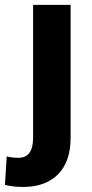

<svg xmlns="http://www.w3.org/2000/svg" viewBox="-64 -548 373 782"><path d="M70.8 13.2C70.8 67.4 50.8 94.7 11.2 94.7C-8.3 94.7 -21.5 92.8 -36.6 88.9L-43.9 205.1C-17.1 211.4 3.9 213.4 30.8 213.4C90.8 213.4 137.7 196.3 172.4 162.1C206.5 127.4 223.6 78.1 223.6 13.2V-528.3H70.8Z"/></svg>

Font: Vazirmatn ExtraBold
Style: Regular
Weight: 800
Designer: Saber Rastikerdar
Foundry: Saber Rastikerdar
Version: Version 33.003